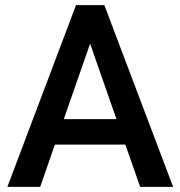

<svg xmlns="http://www.w3.org/2000/svg" viewBox="-20 -731 706 751"><path d="M8.8 0ZM470.2 -165.5H194.8L137.2 0H8.8L277.3 -710.9H388.2L657.2 0H528.3ZM229.5 -265.1H435.5L332.5 -560.1Z"/></svg>

Font: Roboto Medium
Style: Regular
Weight: 500
Designer: Google
Version: Version 2.134; 2016; ttfautohint (v1.6)